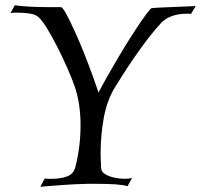

<svg xmlns="http://www.w3.org/2000/svg" viewBox="-20 -696 761 727"><path d="M133 11 149 -20Q157 -19 163.5 -19Q170 -19 177 -19Q210 -19 234 -28Q258 -37 265 -62Q285 -139 285 -222Q285 -262 279.5 -299.5Q274 -337 262 -371Q253 -397 235.5 -437Q218 -477 197 -518.5Q176 -560 156 -592Q136 -624 122 -634Q112 -642 91 -645Q70 -648 48 -648Q41 -648 34 -648Q27 -648 20 -647L36 -676Q65 -672 98.5 -670.5Q132 -669 165 -669H210Q217 -669 231 -643Q245 -617 263.5 -576.5Q282 -536 300 -490.5Q318 -445 332 -406Q346 -367 353 -346Q365 -369 384.5 -403.5Q404 -438 427 -477Q450 -516 473.5 -553Q497 -590 517 -619Q537 -648 549 -661Q551 -665 558.5 -665.5Q566 -666 577 -667L721 -673L703 -643Q699 -644 693.5 -644Q688 -644 683 -644Q658 -644 633.5 -636Q609 -628 592 -611Q557 -574 512.5 -512.5Q468 -451 415 -365Q385 -316 373 -250Q361 -184 361 -117Q361 -103 361.5 -89Q362 -75 363 -61Q363 -46 377.5 -37Q392 -28 412.5 -23.5Q433 -19 452 -19Q470 -19 480 -22L463 9Q447 4 417 2Q387 0 344 0H312Q267 1 216.5 4.5Q166 8 133 11Z"/></svg>

Font: Luxurious Roman
Style: Regular
Weight: 400
Designer: Robert E. Leuschke
Foundry: Robert E. Leuschke
Version: Version 1.010; ttfautohint (v1.8.3)